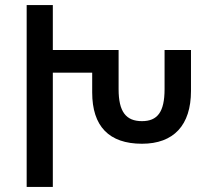

<svg xmlns="http://www.w3.org/2000/svg" viewBox="-20 -735 818 756"><path d="M85 1H188V-449H343V-371C343 -238 409 -169 539 -169C664 -169 732 -242 732 -377V-538H628V-384C628 -294 600 -258 539 -258C476 -258 447 -295 447 -384V-538H188V-715H85Z"/></svg>

Font: Noto Sans Armenian SemiCondensed Medium
Style: Regular
Weight: 500
Width: 4
Designer: Monotype Design Team
Foundry: Monotype Imaging Inc.
Version: Version 2.008